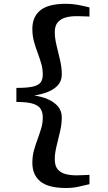

<svg xmlns="http://www.w3.org/2000/svg" viewBox="-20 -826 556 985"><path d="M318.5 138.5Q228 138.5 187 104.8Q146 71 146 9.5Q146 -25 154.2 -54.8Q162.5 -84.5 172.8 -112Q183 -139.5 191.2 -166.8Q199.5 -194 199.5 -224Q199.5 -247 190 -265Q180.5 -283 151.8 -293Q123 -303 64 -303V-375Q123 -375 151.8 -382.5Q180.5 -390 190 -405.5Q199.5 -421 199.5 -444Q199.5 -473.5 191.2 -501Q183 -528.5 172.8 -556Q162.5 -583.5 154.2 -613.2Q146 -643 146 -678Q146 -740 187 -773.2Q228 -806.5 318.5 -806.5Q351.5 -806.5 380 -801Q408.5 -795.5 439 -788V-741Q432.5 -741.5 418.2 -742Q404 -742.5 390 -742.8Q376 -743 369 -743Q341.5 -743 316.8 -736.2Q292 -729.5 276.5 -711.8Q261 -694 261 -661Q261 -630.5 270 -593.5Q279 -556.5 288 -518Q297 -479.5 297 -444.5Q297 -410.5 276.8 -388.5Q256.5 -366.5 224.2 -354Q192 -341.5 155.5 -336Q192 -331 224.2 -317.5Q256.5 -304 276.8 -280.8Q297 -257.5 297 -223.5Q297 -189 288 -150.8Q279 -112.5 270 -76Q261 -39.5 261 -9Q261 25 276.2 42.8Q291.5 60.5 316.5 67Q341.5 73.5 369.5 73.5Q376.5 73.5 390.5 73Q404.5 72.5 418.5 72Q432.5 71.5 439 71V119Q408.5 126.5 379.8 132.5Q351 138.5 318.5 138.5Z"/></svg>

Font: Merriweather 28pt SemiBold
Style: Regular
Weight: 600
Version: Version 2.100